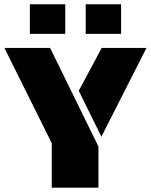

<svg xmlns="http://www.w3.org/2000/svg" viewBox="-33 -870 699 890"><path d="M207 -206.1 -12.7 -647.9H199.2L423.3 -190.9V0H207ZM437 -236.3 332 -449.2 438.5 -647.9H646ZM105.5 -850.1H269.5V-712.9H105.5ZM364.3 -850.1H528.3V-712.9H364.3Z"/></svg>

Font: Black Ops One [rus by aLiNcE]
Style: Regular
Weight: 400
Designer: James Grieshaber
Foundry: James Grieshaber
Version: Version 1.002;May 25, 2024;FontCreator 13.0.0.2680 64-bit